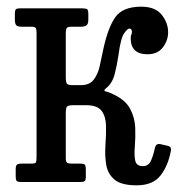

<svg xmlns="http://www.w3.org/2000/svg" viewBox="-20 -545 532 575"><path d="M492 -95Q484 -49.5 461 -19.8Q438 10 389.5 10Q343 10 322.8 -7.2Q302.5 -24.5 298 -52Q293.5 -79.5 295.8 -110Q298 -140.5 297.5 -168Q297 -195.5 284.5 -212.8Q272 -230 237 -230H200Q183.5 -230 180.2 -225.2Q177 -220.5 177 -204V-72Q177 -60.5 180.8 -57.8Q184.5 -55 194.5 -55H220.5Q231 -55 234 -51.8Q237 -48.5 237 -37.5V-15.5Q237 -5.5 233.8 -2.8Q230.5 0 221 0H42.5Q33 0 30 -3.2Q27 -6.5 27 -16V-37.5Q27 -49 30.8 -52Q34.5 -55 45 -55H72.5Q84.5 -55 87 -58Q89.5 -61 89.5 -74.5V-446Q89.5 -458 86.8 -461.5Q84 -465 74 -465H44Q33 -465 28.8 -469.2Q24.5 -473.5 24.5 -487V-503Q24.5 -513.5 27.2 -516.8Q30 -520 40.5 -520H226.5Q238 -520 241.2 -517.2Q244.5 -514.5 244.5 -503V-486Q244.5 -472.5 238.5 -468.8Q232.5 -465 222.5 -465H195.5Q183.5 -465 180.2 -461.5Q177 -458 177 -441.5V-314Q177 -298.5 180.5 -294.2Q184 -290 198 -290H222Q248 -290 260.5 -306.2Q273 -322.5 278.5 -346.5Q284 -370.5 288.5 -393.5Q302.5 -460.5 324.8 -492.8Q347 -525 403 -525Q445 -525 464.2 -500.8Q483.5 -476.5 483.5 -448.5Q483.5 -424 467.8 -403.2Q452 -382.5 422 -382.5Q396 -382.5 383.8 -394.8Q371.5 -407 371.5 -428Q371.5 -439.5 373.2 -441Q375 -442.5 375 -450Q375 -459.5 367 -459.5Q362 -459.5 351.8 -445.2Q341.5 -431 335 -381Q330.5 -350.5 323.5 -323.2Q316.5 -296 298.5 -281.5Q287.5 -273 297.2 -271Q307 -269 320.5 -262Q356.5 -245 370.2 -218.2Q384 -191.5 385 -162Q386 -132.5 383.8 -106.5Q381.5 -80.5 385 -64Q388.5 -47.5 408 -47.5Q424 -47.5 431.2 -62Q438.5 -76.5 444 -102.5Q447 -115.5 459.5 -113.5L479.5 -109Q494 -106.5 492 -95Z"/></svg>

Font: Besley* Narrow
Style: Regular
Weight: 400
Width: 4
Designer: Owen Earl
Foundry: indestructible type*
Version: Version 3.000; ttfautohint (v1.8.3)